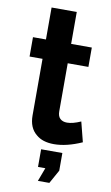

<svg xmlns="http://www.w3.org/2000/svg" viewBox="-99 -744 582 1006"><g transform="rotate(10 192.0 -240.5)"><path d="M275 -114Q252 -114 238.5 -126.5Q225 -139 225 -165V-421H335V-524H225V-694H91V-524H22V-421H91V-120Q91 -54 132 -21Q166 9 227 9Q294 9 375 -27L348 -133Q305 -114 275 -114ZM279 141V47H166V141H205L178 213H239Z"/></g></svg>

Font: RT Raleway Bold
Style: Regular
Weight: 400
Designer: Matt McInerney, Pablo Impallari, Rodrigo Fuenzalida — Edited by Milan Moffatt in April 2016
Foundry: Matt McInerney, Pablo Impallari, Rodrigo Fuenzalida — Edited by Milan Moffatt in April 2016
Version: Version 3.001